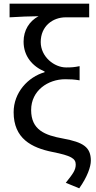

<svg xmlns="http://www.w3.org/2000/svg" viewBox="-20 -816 521 1042"><path d="M410 206C454 144 473 89 473 56C473 -18 431 -44 323 -64C223 -82 149 -111 149 -219C149 -325 241 -386 334 -386C362 -386 383 -385 412 -380V-457C383 -451 368 -450 339 -450C274 -450 201 -508 201 -588C201 -673 265 -722 337 -722H464V-796H32V-722C99 -726 130 -727 189 -728C139 -701 108 -652 108 -590C108 -511 156 -456 222 -428V-424C132 -398 54 -314 54 -207C54 -64 151 -14 266 9C366 29 391 44 391 77C391 107 376 127 337 176Z"/></svg>

Font: Noto Sans JP
Style: Regular
Weight: 400
Designer: Ryoko NISHIZUKA  (kana, bopomofo & ideographs); Paul D. Hunt (Latin, Greek & Cyrillic); Sandoll Communications , Soo-you
Foundry: Adobe
Version: Version 2.002;hotconv 1.0.116;makeotfexe 2.5.65601